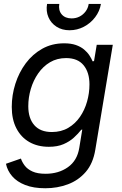

<svg xmlns="http://www.w3.org/2000/svg" viewBox="-20 -770 637 1004"><path d="M216.8 214.4Q155.3 214.4 112.1 197.5Q68.8 180.7 43.7 151.6Q18.6 122.6 11.2 86.4L89.4 59.1Q95.7 78.1 109.6 96.4Q123.5 114.7 149.7 126.7Q175.8 138.7 218.3 138.7Q286.6 138.7 335.2 104.2Q383.8 69.8 394.5 3.4L410.2 -92.8L404.8 -91.3Q388.7 -70.8 366.2 -50.3Q343.8 -29.8 312 -16.1Q280.3 -2.4 235.4 -2.4Q176.8 -2.4 133.3 -27.3Q89.8 -52.2 65.7 -98.9Q41.5 -145.5 41.5 -210.9Q41.5 -272.5 60.3 -331.8Q79.1 -391.1 114.7 -439Q150.4 -486.8 200.9 -515.1Q251.5 -543.5 315.4 -543.5Q351.1 -543.5 376.5 -534.7Q401.9 -525.9 419.2 -511.5Q436.5 -497.1 447.3 -480.7Q458 -464.4 464.4 -449.2L471.7 -450.7L485.8 -535.6H569.8L478.5 12.2Q466.8 84.5 428.5 128.9Q390.1 173.3 335 193.8Q279.8 214.4 216.8 214.4ZM251 -79.6Q299.8 -79.6 336.7 -101.3Q373.5 -123 398.2 -158.9Q422.9 -194.8 435.3 -239Q447.8 -283.2 447.8 -328.6Q447.8 -391.6 417 -429Q386.2 -466.3 325.7 -466.3Q278.3 -466.3 241.7 -444.6Q205.1 -422.9 179.7 -386.2Q154.3 -349.6 141.1 -304.9Q127.9 -260.3 127.9 -214.4Q127.9 -151.4 159.4 -115.5Q190.9 -79.6 251 -79.6ZM343.8 -611.8Q304.2 -611.8 275.4 -630.4Q246.6 -648.9 233.2 -680.2Q219.7 -711.4 226.1 -749.5H290Q284.7 -715.8 302.7 -694.8Q320.8 -673.8 354.5 -673.8Q377 -673.8 395.8 -683.3Q414.6 -692.9 427.5 -710Q440.4 -727.1 443.8 -749.5H507.8Q501.5 -711.4 477.5 -679.9Q453.6 -648.4 418.5 -630.1Q383.3 -611.8 343.8 -611.8Z"/></svg>

Font: Inter 20pt
Style: Italic
Weight: 400
Italic angle: -9.3988°
Version: Version 4.001;git-66647c0bb